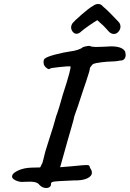

<svg xmlns="http://www.w3.org/2000/svg" viewBox="-20 -884 649 961"><path d="M101 26Q80 29 58.5 19Q37 9 41 -4Q42 -17 70.5 -30.5Q99 -44 139 -45L181 -46L191 -66Q194 -72 195 -78.5Q196 -85 198 -90L207 -126L222 -174Q252 -265 261 -302Q266 -314 277 -350Q288 -386 294 -409Q340 -550 332 -552Q322 -553 279 -548.5Q236 -544 231 -541Q226 -534 214 -543Q202 -552 199 -563Q198 -566 198 -573Q198 -587 205 -591Q215 -600 256.5 -611Q298 -622 334 -627Q351 -629 368.5 -634.5Q386 -640 395 -648Q416 -655 430 -654Q437 -649 464 -649Q487 -649 499 -650Q525 -652 535 -652Q595 -652 607 -624Q609 -614 609 -609Q609 -596 601.5 -588Q594 -580 581 -581Q563 -576 514 -575Q448 -569 443 -561Q438 -556 435.5 -552Q433 -548 430 -544Q431 -535 412 -479L394 -426Q366 -339 358 -319Q351 -302 348 -284Q340 -257 333.5 -232.5Q327 -208 320 -186L281 -47L341 -52Q400 -58 412 -58Q422 -58 425 -56Q428 -54 429 -49.5Q430 -45 431 -43Q440 -31 440 -20Q440 -2 416 9Q392 20 350 19Q305 21 277 22.5Q249 24 242 27Q235 30 235 37Q236 46 229 51.5Q222 57 211 57Q192 57 177 41Q170 31 153.5 27.5Q137 24 101 26ZM363 -715Q352 -715 344 -725Q336 -735 336 -747Q336 -758 344 -769Q352 -779 389 -811.5Q426 -844 445 -854Q458 -864 471 -864Q486 -864 495 -852Q511 -839 537 -812.5Q563 -786 574 -774Q583 -764 583 -751Q583 -737 573 -725.5Q563 -714 550 -714Q534 -714 521 -730Q501 -754 467 -783Q450 -773 425.5 -756Q401 -739 387 -727Q375 -715 363 -715Z"/></svg>

Font: Caveat
Style: Bold
Weight: 700
Designer: Pablo Impallari
Foundry: Pablo Impallari
Version: Version 1.500; ttfautohint (v1.6)